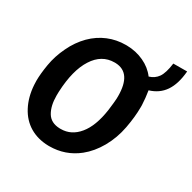

<svg xmlns="http://www.w3.org/2000/svg" viewBox="-169 -934 1112 1113"><g transform="rotate(30 387.0 -377.5)"><path d="M291.5 9.8C293.5 9.8 295.4 9.8 297.9 9.8C369.1 9.8 432.6 -12.2 487.8 -56.2C522.5 -84 552.2 -119.6 577.6 -164.1C602.5 -208.5 620.1 -256.8 629.9 -309.1C639.6 -361.3 644.5 -408.2 644.5 -449.7C644.5 -454.6 644.5 -460 644.5 -464.8C643.1 -495.6 640.1 -526.9 634.8 -558.6C718.8 -584 764.2 -648.4 773.9 -765.1L681.6 -764.6C675.8 -720.2 666 -688 652.3 -668C638.2 -647.9 619.1 -634.8 595.2 -627.9C573.7 -656.7 545.4 -679.2 510.7 -695.3C476.1 -711.4 438 -720.2 397 -720.7C394.5 -720.7 392.1 -720.7 389.2 -720.7C308.6 -720.7 232.4 -690.4 171.9 -629.9C141.6 -599.1 116.2 -563 96.2 -520.5C75.7 -478 62 -435.5 54.7 -392.1C47.4 -348.6 43.9 -312 43.9 -282.2C43.9 -272.5 44.4 -263.2 44.9 -254.4C48.3 -202.1 60.5 -156.2 81.5 -116.2C123.5 -35.6 197.3 7.8 291.5 9.8ZM498.5 -421.4C498 -408.2 495.1 -381.8 490.2 -342.3C479 -266.6 457.5 -209 424.8 -169.4C392.1 -129.4 352.5 -109.9 305.7 -109.9C303.2 -109.9 300.3 -109.9 297.9 -109.9C258.8 -111.3 230.5 -126 213.4 -154.8C196.3 -183.6 188 -220.7 188 -266.6C188 -274.4 188 -282.7 188.5 -291.5C192.9 -389.6 212.4 -465.8 247.1 -519.5C281.2 -573.2 327.1 -600.1 383.8 -600.1C386.2 -600.1 388.2 -600.1 390.1 -600.1C462.9 -597.7 499 -544.4 499 -440.4C499 -434.1 499 -427.7 498.5 -421.4Z"/></g></svg>

Font: Roboto
Style: Bold Italic
Weight: 700
Italic angle: -12°
Designer: Google
Version: Version 2.137; 2017